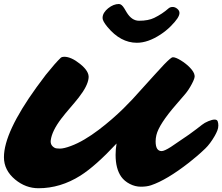

<svg xmlns="http://www.w3.org/2000/svg" viewBox="-23 -952 1133 979"><path d="M524.9 -814.5Q500 -844.7 500 -859.9Q500 -875 508.1 -887.5Q516.1 -899.9 528.3 -909.7Q555.7 -931.6 583.5 -931.6Q597.2 -931.6 610.8 -909.2L623 -888.7Q648.9 -846.2 686 -846.2Q733.4 -846.2 763.2 -860.8Q805.2 -881.3 836.9 -909.7Q845.2 -916.5 857.4 -916.5Q869.6 -916.5 880.9 -907.2Q892.1 -897.9 892.1 -886Q892.1 -874 881.3 -857.7Q870.6 -841.3 847.2 -817.9Q823.7 -794.4 795.4 -775.9Q731.4 -733.9 674.8 -733.9Q591.8 -733.9 524.9 -814.5ZM770.5 -231Q770.5 -181.6 801.3 -181.6Q814.9 -181.6 848.6 -203.1Q915 -247.6 940.4 -265.6L979.5 -294.4Q993.2 -304.7 1006.6 -315.4Q1020 -326.2 1039.6 -334.2Q1059.1 -342.3 1071.3 -342.3Q1083.5 -342.3 1086.9 -333.5Q1090.3 -324.7 1090.3 -312Q1090.3 -299.3 1085.2 -286.4Q1080.1 -273.4 1071.8 -258.8Q1048.3 -218.3 1023.9 -194.8Q999.5 -171.4 981.4 -156.2L940.9 -123Q827.1 -34.2 747.1 -7.3Q725.1 0 695.6 0Q666 0 638.7 -14.2Q611.3 -28.3 595.2 -50.8Q566.4 -91.8 566.4 -162.1Q566.4 -191.9 571.3 -220.2Q464.4 -105.5 387.2 -56.6Q285.2 7.8 173.3 7.8Q107.9 7.8 54.2 -36.6Q-2.9 -84 -2.9 -150.4Q-2.9 -276.9 163.1 -506.8L210.4 -570.3Q259.3 -631.3 287.1 -657.7Q293.5 -662.6 304.2 -662.6Q339.8 -662.6 384.8 -626.5Q433.1 -587.9 428.7 -554.2Q424.8 -514.2 377.9 -454.1Q357.4 -428.2 334.2 -401.6Q311 -375 290 -347.7Q241.7 -284.2 235.8 -236.8Q232.4 -210.9 255.9 -198.2Q262.7 -194.3 282.7 -194.3Q302.7 -194.3 337.6 -207.3Q372.6 -220.2 408.4 -241.5Q444.3 -262.7 479.7 -289.6Q515.1 -316.4 547.1 -344.2Q579.1 -372.1 606 -398.4L652.3 -445.8Q796.9 -606 813.5 -623Q849.6 -660.2 857.9 -660.2Q866.2 -660.2 876.7 -655.8Q887.2 -651.4 899.2 -644Q911.1 -636.7 923.1 -627.4Q935.1 -618.2 945.3 -607.4Q967.3 -584.5 969.2 -566.9Q972.2 -556.2 955.3 -524.2Q938.5 -492.2 918.9 -469.7L876 -419.9Q787.6 -318.4 774.4 -263.2Q770.5 -246.6 770.5 -231Z"/></svg>

Font: Sarina
Style: Regular
Weight: 400
Designer: James Grieshaber
Foundry: James Grieshaber
Version: Version 1.001